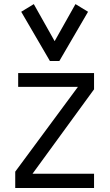

<svg xmlns="http://www.w3.org/2000/svg" viewBox="-20 -934 545 954"><path d="M55.7 0ZM251.5 -729.5 355 -913.6 417.5 -875.5 274.9 -630.9H228L85.4 -875.5L147.9 -913.6ZM447.3 -570.8V-490.2L141.6 -70.8H447.3V0H55.7V-81.1L367.2 -502.4H70.3V-570.8Z"/></svg>

Font: Dhyana
Style: Regular
Weight: 400
Foundry: Vernon Adams
Version: Version 1.002; ttfautohint (v0.8.51-6076)